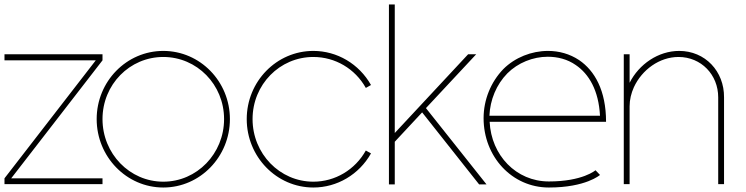

<svg xmlns="http://www.w3.org/2000/svg" viewBox="-20 -821 3327 856"><path d="M437 -552V-579H0V-552H407L0 -26V0H437V-26H30Z M708 -567C858 -567 979 -444 979 -290C979 -136 858 -11 708 -11C558 -11 437 -136 437 -290C437 -444 558 -567 708 -567ZM708 -594C544 -594 411 -458 411 -290C411 -122 544 15 708 15C872 15 1005 -122 1005 -290C1005 -458 872 -594 708 -594Z M1634 -442C1581 -536 1483 -594 1377 -594C1213 -594 1080 -458 1080 -290C1080 -122 1213 15 1377 15C1483 15 1581 -43 1634 -137L1611 -150C1563 -64 1474 -11 1377 -11C1227 -11 1106 -136 1106 -290C1106 -444 1227 -567 1377 -567C1474 -567 1563 -515 1611 -429Z M1740 -228V-801H1714V1H1740V-189L1862 -320L2116 1H2149L1879 -339L2103 -579H2067Z M2224 -513C2168 -455 2136 -376 2136 -294C2136 -123 2262 15 2427 15C2592 15 2655 -41 2655 -41L2635 -62C2635 -62 2578 -12 2427 -12C2281 -12 2170 -129 2163 -278H2682C2682 -418 2631 -506 2562 -553C2520 -581 2472 -594 2423 -594C2350 -594 2276 -565 2224 -513ZM2655 -305H2162C2165 -376 2193 -444 2242 -494C2289 -541 2356 -568 2422 -568C2466 -568 2510 -557 2547 -531C2606 -491 2649 -418 2655 -305Z M2787 -452V-579H2761V0H2787V-347C2787 -377 2794 -405 2806 -432C2842 -510 2920 -567 3005 -567C3106 -567 3182 -488 3182 -387V0H3208V-387C3209 -503 3124 -594 3008 -594C2915 -594 2829 -535 2787 -452Z"/></svg>

Font: MintSans
Style: ExtraLight
Weight: 200
Version: Version 1.0